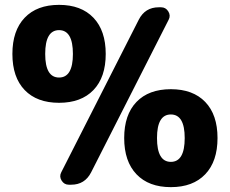

<svg xmlns="http://www.w3.org/2000/svg" viewBox="-20 -760 946 790"><path d="M643 -730Q662 -730 672.5 -713Q683 -696 674 -679L355 -51Q329 0 273 0H263Q244 0 233.5 -17Q223 -34 232 -51L551 -679Q577 -730 633 -730ZM626 -192Q626 -94 683 -94Q740 -94 740 -192Q740 -289 683 -289Q626 -289 626 -192ZM824.5 -43Q774 10 683 10Q592 10 541.5 -43Q491 -96 491 -192Q491 -288 541.5 -340.5Q592 -393 683 -393Q774 -393 824.5 -340.5Q875 -288 875 -192Q875 -96 824.5 -43ZM166 -538Q166 -441 223 -441Q280 -441 280 -538Q280 -636 223 -636Q166 -636 166 -538ZM364.5 -389.5Q314 -337 223 -337Q132 -337 81.5 -389.5Q31 -442 31 -538Q31 -634 81.5 -687Q132 -740 223 -740Q314 -740 364.5 -687Q415 -634 415 -538Q415 -442 364.5 -389.5Z"/></svg>

Font: Rounded Mplus 1c ExtraBold
Style: Regular
Weight: 800
Version: Version 1.059.20150529